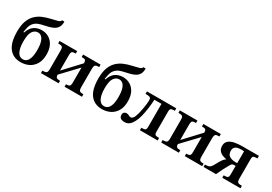

<svg xmlns="http://www.w3.org/2000/svg" viewBox="27 -1576 3468 2445"><g transform="rotate(30 1761.0 -353.5)"><path d="M269 10Q159 10 98 -68Q37 -146 37 -308Q37 -400 59.5 -461.5Q82 -523 122 -562.5Q162 -602 214 -624.5Q266 -647 324 -660Q390 -675 423 -684.5Q456 -694 462 -717H495Q495 -713 495.5 -709.5Q496 -706 496 -704Q494 -659 476.5 -631.5Q459 -604 430.5 -588Q402 -572 366.5 -562.5Q331 -553 294 -545Q256 -538 219.5 -524.5Q183 -511 155 -478.5Q127 -446 117 -382L110 -341H121Q145 -414 192.5 -446.5Q240 -479 302 -479Q394 -479 451.5 -416Q509 -353 509 -240Q509 -155 476 -99.5Q443 -44 388.5 -17Q334 10 269 10ZM275 -36Q304 -36 327 -54Q350 -72 364 -114Q378 -156 378 -229Q378 -304 364 -348Q350 -392 327 -411Q304 -430 276 -430Q229 -430 199 -387Q169 -344 169 -238Q169 -142 196 -89Q223 -36 275 -36Z M825 0H565V-36Q609 -36 623.5 -47.5Q638 -59 638 -99V-374Q638 -401 633 -414.5Q628 -428 612.5 -432.5Q597 -437 566 -437V-473H825V-437Q796 -437 782 -432.5Q768 -428 763.5 -414.5Q759 -401 759 -372V-151H761L977 -382Q977 -418 964.5 -427.5Q952 -437 912 -437V-473H1169V-437Q1141 -437 1125.5 -432.5Q1110 -428 1104.5 -413Q1099 -398 1099 -367V-99Q1099 -59 1113 -47.5Q1127 -36 1168 -36V0H912V-36Q952 -36 964.5 -47.5Q977 -59 977 -99V-317H975L759 -89Q759 -59 772 -47.5Q785 -36 825 -36Z M1464 10Q1354 10 1293 -68Q1232 -146 1232 -308Q1232 -400 1254.5 -461.5Q1277 -523 1317 -562.5Q1357 -602 1409 -624.5Q1461 -647 1519 -660Q1585 -675 1618 -684.5Q1651 -694 1657 -717H1690Q1690 -713 1690.5 -709.5Q1691 -706 1691 -704Q1689 -659 1671.5 -631.5Q1654 -604 1625.5 -588Q1597 -572 1561.5 -562.5Q1526 -553 1489 -545Q1451 -538 1414.5 -524.5Q1378 -511 1350 -478.5Q1322 -446 1312 -382L1305 -341H1316Q1340 -414 1387.5 -446.5Q1435 -479 1497 -479Q1589 -479 1646.5 -416Q1704 -353 1704 -240Q1704 -155 1671 -99.5Q1638 -44 1583.5 -17Q1529 10 1464 10ZM1470 -36Q1499 -36 1522 -54Q1545 -72 1559 -114Q1573 -156 1573 -229Q1573 -304 1559 -348Q1545 -392 1522 -411Q1499 -430 1471 -430Q1424 -430 1394 -387Q1364 -344 1364 -238Q1364 -142 1391 -89Q1418 -36 1470 -36Z M1798 9Q1718 9 1718 -53Q1718 -79 1732.5 -91Q1747 -103 1764 -103Q1789 -103 1803.5 -93Q1818 -83 1835 -83Q1848 -83 1860.5 -94Q1873 -105 1883 -128Q1894 -156 1903 -192Q1912 -228 1918.5 -265.5Q1925 -303 1928.5 -334.5Q1932 -366 1932 -384Q1932 -422 1915 -429.5Q1898 -437 1851 -437V-473H2282V-437Q2240 -437 2226 -427.5Q2212 -418 2212 -386V-88Q2212 -56 2225 -46Q2238 -36 2281 -36V0H2020V-36Q2063 -36 2076.5 -45.5Q2090 -55 2090 -87V-428H1986Q1983 -367 1974.5 -302Q1966 -237 1951.5 -177.5Q1937 -118 1913 -74Q1893 -36 1865 -13.5Q1837 9 1798 9Z M2593 0H2333V-36Q2377 -36 2391.5 -47.5Q2406 -59 2406 -99V-374Q2406 -401 2401 -414.5Q2396 -428 2380.5 -432.5Q2365 -437 2334 -437V-473H2593V-437Q2564 -437 2550 -432.5Q2536 -428 2531.5 -414.5Q2527 -401 2527 -372V-151H2529L2745 -382Q2745 -418 2732.5 -427.5Q2720 -437 2680 -437V-473H2937V-437Q2909 -437 2893.5 -432.5Q2878 -428 2872.5 -413Q2867 -398 2867 -367V-99Q2867 -59 2881 -47.5Q2895 -36 2936 -36V0H2680V-36Q2720 -36 2732.5 -47.5Q2745 -59 2745 -99V-317H2743L2527 -89Q2527 -59 2540 -47.5Q2553 -36 2593 -36Z M3139 0H2956V-35Q2989 -36 3007 -40.5Q3025 -45 3038.5 -60.5Q3052 -76 3069 -108Q3096 -159 3115 -186Q3134 -213 3156 -227V-230Q3124 -235 3094 -248Q3064 -261 3045 -286.5Q3026 -312 3026 -353Q3026 -402 3058 -428.5Q3090 -455 3141 -465Q3192 -475 3251 -475H3496V-437Q3452 -437 3438.5 -428Q3425 -419 3425 -385V-102Q3425 -72 3431 -58Q3437 -44 3453 -40Q3469 -36 3499 -36V0H3231V-36Q3264 -36 3279.5 -40.5Q3295 -45 3299 -59Q3303 -73 3303 -102V-216H3290Q3269 -216 3258 -211.5Q3247 -207 3239 -194Q3233 -185 3217 -156.5Q3201 -128 3180.5 -87.5Q3160 -47 3139 0ZM3275 -256H3303V-430Q3296 -432 3283.5 -432Q3271 -432 3260 -432Q3204 -432 3178.5 -412.5Q3153 -393 3153 -353Q3153 -299 3189 -277.5Q3225 -256 3275 -256Z"/></g></svg>

Font: STIX Two Text SemiBold
Style: Regular
Weight: 600
Designer: Ross Mills, John Hudson & Paul Hanslow, Tiro Typeworks Ltd; with prior portions MicroPress Inc., and Coen Hoffman.
Foundry: Tiro Typeworks Ltd
Version: Version 2.13 b171